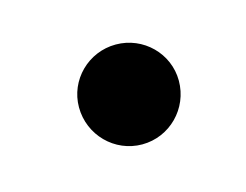

<svg xmlns="http://www.w3.org/2000/svg" viewBox="-36 -411 266 208"><g transform="rotate(-15 97.5 -307.0)"><path d="M48 -307.5C48 -276.3 73.1 -251 104 -251C134.9 -251 160 -276.3 160 -307.5C160 -338.1 134.9 -363 104 -363C73.1 -363 48 -338.1 48 -307.5Z"/></g></svg>

Font: Prida01
Style: Bold
Weight: 700
Designer: gluk
Foundry: gluk
Version: Version 00.072